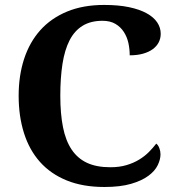

<svg xmlns="http://www.w3.org/2000/svg" viewBox="-20 -744 708 774"><path d="M424.8 -69.8Q461.4 -69.8 490 -78.4Q518.6 -86.9 541 -100.6Q563.5 -114.3 580.3 -131.3Q597.2 -148.4 609.9 -165Q617.7 -159.2 622.3 -147Q627 -134.8 627 -122.1Q627 -101.1 615.7 -77.9Q604.5 -54.7 578.1 -35.2Q551.8 -15.6 508.3 -2.9Q464.8 9.8 400.9 9.8Q314 9.8 249 -16.6Q184.1 -43 141.1 -91.3Q98.1 -139.6 76.7 -207.5Q55.2 -275.4 55.2 -357.9Q55.2 -439 77.1 -506.3Q99.1 -573.7 142.3 -622.1Q185.5 -670.4 250.2 -697.3Q314.9 -724.1 399.9 -724.1Q457.5 -724.1 500.2 -715.1Q543 -706.1 571.3 -690.4Q599.6 -674.8 613.8 -653.6Q627.9 -632.3 627.9 -607.9Q627.9 -589.4 619.9 -573.5Q611.8 -557.6 595.9 -545.9Q580.1 -534.2 556.6 -527.6Q533.2 -521 502.9 -521Q502.9 -545.9 497.6 -570.6Q492.2 -595.2 479.2 -615.2Q466.3 -635.3 445.3 -647.7Q424.3 -660.2 393.1 -660.2Q345.7 -660.2 313 -640.1Q280.3 -620.1 260.5 -581.5Q240.7 -543 231.9 -486.6Q223.1 -430.2 223.1 -357.9Q223.1 -285.6 233.9 -231.4Q244.6 -177.2 268.6 -141.4Q292.5 -105.5 330.8 -87.6Q369.1 -69.8 424.8 -69.8Z"/></svg>

Font: Droids
Style: b
Weight: 700
Foundry: Ascender Corporation
Version: Version 1.00 build 113